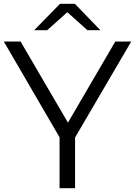

<svg xmlns="http://www.w3.org/2000/svg" viewBox="-38 -998 716 1018"><path d="M143.3 -837.8 280 -977.8H358.9L494.4 -837.8H425.6L318.9 -933.3L212.2 -837.8ZM360 0H277.8V-270L-17.8 -777.8H71.1L322.2 -347.8L573.3 -777.8H657.8L360 -268.9Z"/></svg>

Font: Paperlogy 4 Regular
Style: Regular
Weight: 400
Designer: redesigned by Lee Juim, glyphs from Gmarket Sans & Montserrat
Foundry: PT&
Version: Version 1.001